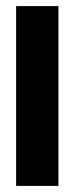

<svg xmlns="http://www.w3.org/2000/svg" viewBox="-20 -611 245 631"><path d="M33 0V-591H172V0Z"/></svg>

Font: Alumni Sans Thin ExtraBold
Style: Regular
Weight: 800
Version: Version 1.018